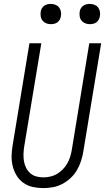

<svg xmlns="http://www.w3.org/2000/svg" viewBox="-20 -957 540 985"><path d="M202 8Q174 8 147.5 2Q121 -4 100 -19Q79 -34 65.5 -56Q52 -78 45.5 -103.5Q39 -129 39.5 -157Q40 -185 45 -213L131 -735H192L104 -204Q101 -185 100.5 -166Q100 -147 103 -129.5Q106 -112 114 -96Q122 -80 135 -68.5Q148 -57 165.5 -52Q183 -47 202 -47Q219 -47 237.5 -51Q256 -55 272 -64.5Q288 -74 301.5 -87.5Q315 -101 324.5 -117.5Q334 -134 339.5 -151.5Q345 -169 348 -186L438 -735H499L407 -177Q403 -153 395 -129Q387 -105 374 -83Q361 -61 341.5 -43Q322 -25 299 -13Q276 -1 251 3.5Q226 8 202 8ZM441 -833Q428 -833 417 -837.5Q406 -842 398.5 -851Q391 -860 389 -872.5Q387 -885 389 -898Q390 -906 395 -914.5Q400 -923 407.5 -928Q415 -933 423.5 -935Q432 -937 440 -937Q453 -937 464.5 -932.5Q476 -928 483 -919Q490 -910 492.5 -897.5Q495 -885 492 -872Q491 -864 486 -855.5Q481 -847 474 -842Q467 -837 458 -835Q449 -833 441 -833ZM241 -833Q228 -833 217 -837.5Q206 -842 198.5 -851Q191 -860 189 -872.5Q187 -885 189 -898Q190 -906 195 -914.5Q200 -923 207.5 -928Q215 -933 223.5 -935Q232 -937 240 -937Q253 -937 264.5 -932.5Q276 -928 283 -919Q290 -910 292.5 -897.5Q295 -885 292 -872Q291 -864 286 -855.5Q281 -847 274 -842Q267 -837 258 -835Q249 -833 241 -833Z"/></svg>

Font: Iosevka Term Curly Lt Obl
Style: Regular
Weight: 300
Italic angle: -9°
Designer: Belleve Invis
Foundry: Belleve Invis
Version: Version 32.3.0